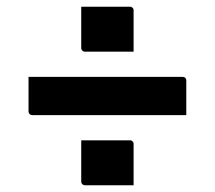

<svg xmlns="http://www.w3.org/2000/svg" viewBox="-20 -586 640 572"><path d="M65 -357H524Q529 -357 532 -354Q535 -351 535 -346Q535 -319 535 -295Q535 -271 535 -243H76Q73 -243 70.5 -244.5Q68 -246 66.5 -248.5Q65 -251 65 -254Q65 -282 65 -306Q65 -330 65 -357ZM222 -566Q249 -566 272 -566Q295 -566 318 -566Q341 -566 367 -566Q371 -566 373 -564.5Q375 -563 376.5 -561Q378 -559 378 -555V-432Q352 -432 329 -432Q306 -432 283 -432Q260 -432 233 -432Q230 -432 227.5 -433.5Q225 -435 223.5 -437.5Q222 -440 222 -443ZM222 -168Q249 -168 272 -168Q295 -168 318 -168Q341 -168 367 -168Q371 -168 373 -166.5Q375 -165 376.5 -163Q378 -161 378 -157V-34Q352 -34 329 -34Q306 -34 283 -34Q260 -34 233 -34Q230 -34 227.5 -35.5Q225 -37 223.5 -39.5Q222 -42 222 -45Z"/></svg>

Font: Recursive SemiBold
Style: Regular
Weight: 600
Version: Version 1.085